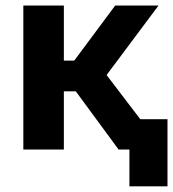

<svg xmlns="http://www.w3.org/2000/svg" viewBox="-20 -535 619 687"><path d="M404.3 0 232.7 -233.4 339.8 -294.9 522.5 -55.3V0ZM136 -318.1H245.6L392.1 -515.1H547.1L317.9 -208.3H136ZM208.5 -515.1V0H63.5V-515.1ZM404.3 -108.6H579.3V131.8H443.1V0H404.3Z"/></svg>

Font: RobotoFlex
Style: Regular
Weight: 400
Designer: Berlow after Robertson
Foundry: Google
Version: Version 2.136